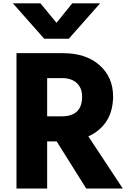

<svg xmlns="http://www.w3.org/2000/svg" viewBox="-20 -1089 770 1143"><path d="M56.6 -1069.3H220.7L316.4 -953.1L410.2 -1069.3H576.2L389.6 -858.4H243.2ZM78.1 33.2V-772.5H355.5Q491.2 -772.5 572.3 -701.2Q653.3 -629.9 653.3 -513.7Q652.3 -425.8 613.3 -366.7Q574.2 -307.6 505.9 -277.3L710.9 33.2H493.2L317.4 -247.1H260.7V33.2ZM260.7 -396.5H347.7Q468.8 -396.5 468.8 -513.7Q468.8 -565.4 437 -594.7Q405.3 -624 350.6 -624H260.7Z"/></svg>

Font: GenEi M Gothic v2 Heavy
Style: Regular
Weight: 800
Version: Version 2.0